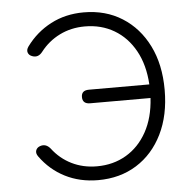

<svg xmlns="http://www.w3.org/2000/svg" viewBox="-52 -766 811 830"><g transform="rotate(-5 353.5 -351.0)"><path d="M341 13Q262 13 198 -19.5Q134 -52 91 -112Q81 -126 85 -138Q89 -150 102 -155Q128 -165 148 -141Q182 -96 231.5 -71.5Q281 -47 341 -47Q412 -47 468 -80Q524 -113 558 -174.5Q592 -236 597 -321H335Q302 -321 302 -351Q302 -380 335 -380H597Q592 -465 558 -526.5Q524 -588 468 -621Q412 -654 341 -654Q281 -654 231.5 -629.5Q182 -605 148 -561Q129 -536 103 -546Q89 -551 85 -563Q81 -575 91 -589Q134 -648 198 -681.5Q262 -715 341 -715Q436 -715 508 -669.5Q580 -624 620.5 -542.5Q661 -461 661 -351Q661 -241 620.5 -159Q580 -77 508 -32Q436 13 341 13Z"/></g></svg>

Font: Zen Maru Gothic
Style: Regular
Weight: 400
Designer: Yoshimichi Ohira
Foundry: Positype
Version: Version 1.002